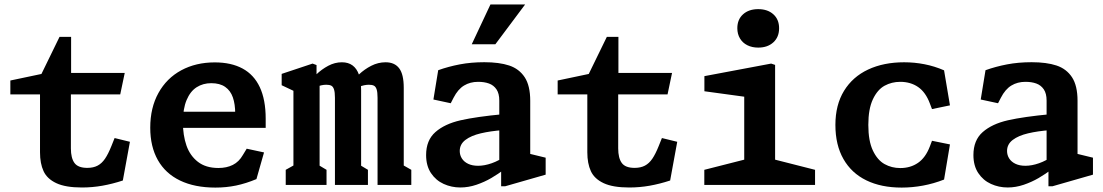

<svg xmlns="http://www.w3.org/2000/svg" viewBox="-20 -838 5000 870"><path d="M161.3 -147.9V-433.2L183.8 -410.2H26.9V-473.2L210.6 -511.9L157.7 -482.2L249.7 -670.9H302.2V-484.4L279.8 -507.5H545.2L524.8 -410.2H279.3L301.2 -433.2V-165.6Q301.2 -121.8 317.5 -99.5Q333.8 -77.2 376 -77.3Q403 -77.4 422.1 -87.4Q441.2 -97.4 455.7 -118.6Q470.2 -139.8 485 -176.7L499.3 -212.5L568.7 -195.5L536.6 -20.1Q489.7 -4.7 443.9 3.5Q398.1 11.6 351.2 11.6Q276.9 11.6 235.1 -8.1Q193.2 -27.8 177.3 -62.6Q161.3 -97.3 161.3 -147.9Z M660.8 -259.2Q660.8 -349.7 697.9 -416.6Q735 -483.6 801.3 -519.5Q867.7 -555.3 953.1 -555.3Q1027.7 -555.3 1079.2 -527.4Q1130.8 -499.5 1157.3 -442.8Q1183.9 -386 1183.9 -300.3V-258.5H797.1V-331.6H1063.5L1045.8 -304.7V-322.4Q1045.8 -365.9 1035.2 -396.5Q1024.6 -427.2 1000.5 -444.1Q976.5 -461.1 937.3 -461.1Q899.8 -461.1 871 -442.7Q842.2 -424.3 825.5 -384.6Q808.8 -344.9 808.8 -284.2Q808.8 -224.8 824.9 -178.6Q841 -132.4 876.9 -104.6Q912.8 -76.8 969.8 -76.8Q1007.2 -76.8 1035 -90.8Q1062.9 -104.8 1080.4 -135.5L1097.9 -164.2L1176.4 -147.3L1142 -26.5Q1094.6 -6.7 1049.8 2.7Q1005.1 12 955.9 12Q862.2 12 795.9 -19.9Q729.6 -51.8 695.2 -112.8Q660.8 -173.8 660.8 -259.2Z M1458.2 -454Q1437.6 -454 1413.9 -444.4Q1390.2 -434.8 1361.8 -417.4V-444.5Q1388.8 -477.1 1413.3 -500.7Q1437.8 -524.2 1467.5 -540Q1497.2 -555.8 1529.2 -555.8Q1558.1 -555.8 1577.3 -541.7Q1596.6 -527.6 1606.5 -499.7Q1616.3 -471.8 1616.3 -429.8V-50.8L1583.8 -106.6L1647.2 -68.5V0H1497.7V-394.8Q1497.7 -419.9 1493.5 -432.7Q1489.4 -445.5 1481.1 -449.8Q1472.8 -454 1458.2 -454ZM1651.4 -454Q1630.3 -454 1606.5 -444.4Q1582.7 -434.8 1555 -417.4V-444.5Q1582.1 -477.5 1606.8 -500.9Q1631.5 -524.2 1662.4 -540Q1693.3 -555.8 1727.4 -555.8Q1768.1 -555.8 1788.8 -528.5Q1809.5 -501.2 1809.5 -440.2V-50.8L1776.8 -106.6L1843.7 -68.5V0H1690.8V-394.8Q1690.8 -419.9 1686.7 -432.7Q1682.6 -445.5 1674.3 -449.8Q1666 -454 1651.4 -454ZM1274.7 -68.5 1342.8 -106.6 1309.6 -50.4V-450.4L1342 -411.3L1256.3 -451.8V-503.2L1396.4 -549.9L1414.3 -543.2V-483.6L1428.2 -476.6V-50.8L1395.7 -106.6L1459.6 -68.5V0H1274.7Z M2250.8 -83.9 2242.4 -97V-382.1Q2242.4 -414.3 2229.7 -433.1Q2216.9 -451.9 2195.6 -459.6Q2174.2 -467.3 2146.2 -467.2Q2110.4 -467.2 2082.7 -450.4Q2055 -433.7 2035.1 -394.9L2022.4 -370.2L1943.9 -387.1L1965.6 -519.9Q2012 -536.5 2063.4 -546.3Q2114.8 -556.1 2174.6 -556.1Q2242.1 -556.1 2287.2 -541.2Q2332.3 -526.2 2357.5 -488Q2382.6 -449.8 2382.6 -381.3V-118.3L2360.5 -145.9L2452.5 -123.5V-46.6L2269.1 6H2250.8ZM1910.8 -135.4Q1910.8 -202.5 1952.9 -239.5Q1995.1 -276.6 2067.2 -293Q2139.4 -309.3 2260.2 -320.6L2259.5 -248.5Q2202 -244.1 2158.4 -233.8Q2114.8 -223.5 2089 -204Q2063.2 -184.4 2063.2 -153.8Q2063.2 -135.2 2073 -119.8Q2082.9 -104.4 2101.6 -95.6Q2120.2 -86.8 2146.4 -86.8Q2175.3 -86.8 2208.3 -98.4Q2241.3 -110 2270.6 -131.7V-74.5L2268 -72.5Q2237.3 -49.5 2206.2 -31.3Q2175.2 -13.2 2138.9 -0.8Q2102.6 11.5 2065.9 11.5Q2025.8 11.5 1990.3 -4.6Q1954.9 -20.7 1932.8 -53.8Q1910.8 -87 1910.8 -135.4ZM2359.4 -817.7H2202.3L2117.6 -637.4H2224.6Z M2641.3 -147.9V-433.2L2663.8 -410.2H2506.9V-473.2L2690.6 -511.9L2637.7 -482.2L2729.7 -670.9H2782.2V-484.4L2759.8 -507.5H3025.2L3004.8 -410.2H2759.3L2781.2 -433.2V-165.6Q2781.2 -121.8 2797.5 -99.5Q2813.8 -77.2 2856 -77.3Q2883 -77.4 2902.1 -87.4Q2921.2 -97.4 2935.7 -118.6Q2950.2 -139.8 2965 -176.7L2979.3 -212.5L3048.7 -195.5L3016.6 -20.1Q2969.7 -4.7 2923.9 3.5Q2878.1 11.6 2831.2 11.6Q2756.9 11.6 2715.1 -8.1Q2673.2 -27.8 2657.3 -62.6Q2641.3 -97.3 2641.3 -147.9Z M3171.4 -68.5 3384.9 -122.8 3352.3 -66.7V-435L3384.3 -395.5L3171.8 -424.5V-493L3474.3 -549.9L3492.2 -543.9V-66.7L3459.7 -122.8L3673.2 -68.5V0H3171.4ZM3321 -710.1Q3321 -749.8 3347 -773.2Q3373 -796.6 3415.7 -796.6Q3458.3 -796.6 3484.3 -773.2Q3510.3 -749.8 3510.3 -710.1Q3510.3 -670 3484.3 -646.2Q3458.3 -622.3 3415.7 -622.3Q3387.7 -622.3 3366.3 -633.1Q3344.9 -643.8 3333 -663.8Q3321 -683.8 3321 -710.1Z M3765.4 -272.1Q3765.4 -362.6 3804.5 -426.4Q3843.7 -490.2 3913.9 -523Q3984.1 -555.8 4076.8 -555.8Q4123.9 -555.8 4169.2 -546.9Q4214.4 -538.1 4257.8 -519.3L4284.5 -360.6L4203.1 -343.7L4193.4 -369.2Q4174.5 -419.9 4140.3 -443.6Q4106.1 -467.2 4059.2 -467.2Q4020.5 -467.2 3988.1 -449.5Q3955.8 -431.7 3935.2 -388Q3914.6 -344.3 3914.6 -272.1Q3914.6 -199.4 3935.2 -156Q3955.8 -112.5 3988.1 -94.5Q4020.5 -76.5 4059.2 -76.5Q4105.7 -76.5 4139.9 -100.2Q4174.1 -123.8 4193.4 -174.5L4203.1 -200.1L4284.5 -183.6L4257.8 -24.4Q4210.3 -5.8 4161.9 3.1Q4113.5 12 4065.5 12Q3972.8 12 3905.6 -20.8Q3838.3 -53.5 3801.9 -117.3Q3765.4 -181.1 3765.4 -272.1Z M4730.8 -83.9 4722.4 -97V-382.1Q4722.4 -414.3 4709.7 -433.1Q4696.9 -451.9 4675.6 -459.6Q4654.2 -467.3 4626.2 -467.2Q4590.4 -467.2 4562.7 -450.4Q4535 -433.7 4515.1 -394.9L4502.4 -370.2L4423.9 -387.1L4445.6 -519.9Q4492 -536.5 4543.4 -546.3Q4594.8 -556.1 4654.6 -556.1Q4722.1 -556.1 4767.2 -541.2Q4812.3 -526.2 4837.5 -488Q4862.6 -449.8 4862.6 -381.3V-118.3L4840.5 -145.9L4932.5 -123.5V-46.6L4749.1 6H4730.8ZM4390.8 -135.4Q4390.8 -202.5 4432.9 -239.5Q4475.1 -276.6 4547.2 -293Q4619.4 -309.3 4740.2 -320.6L4739.5 -248.5Q4682 -244.1 4638.4 -233.8Q4594.8 -223.5 4569 -204Q4543.2 -184.4 4543.2 -153.8Q4543.2 -135.2 4553 -119.8Q4562.9 -104.4 4581.6 -95.6Q4600.2 -86.8 4626.4 -86.8Q4655.3 -86.8 4688.3 -98.4Q4721.3 -110 4750.6 -131.7V-74.5L4748 -72.5Q4717.3 -49.5 4686.2 -31.3Q4655.2 -13.2 4618.9 -0.8Q4582.6 11.5 4545.9 11.5Q4505.8 11.5 4470.3 -4.6Q4434.9 -20.7 4412.8 -53.8Q4390.8 -87 4390.8 -135.4Z"/></svg>

Font: Monaspace Xenon Var
Style: Regular
Weight: 400
Designer: Riley Cran and the Lettermatic Team
Version: Version 1.000 (Monaspace Xenon Var)